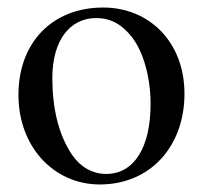

<svg xmlns="http://www.w3.org/2000/svg" viewBox="-20 -480 540 510"><path d="M470 -231C470 -369 376 -460 254 -460C119 -460 29 -367 29 -228C29 -89 124 10 245 10C380 10 470 -92 470 -231ZM380 -204C380 -88 336 -18 262 -18C226 -18 194 -36 172 -68C135 -122 119 -194 119 -273C119 -373 166 -432 235 -432C278 -432 306 -412 330 -382C362 -341 380 -272 380 -204Z"/></svg>

Font: STIX Math
Style: Regular
Weight: 400
Designer: MicroPress Inc., with final additions and corrections provided by Coen Hoffman, Elsevier (retired)
Version: Version 1.1.0